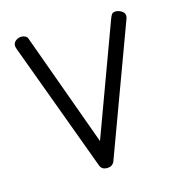

<svg xmlns="http://www.w3.org/2000/svg" viewBox="-80 -542 566 618"><g transform="rotate(-15 203.5 -233.0)"><path d="M22 -435Q21 -437 19.5 -442Q18 -447 18 -450Q18 -460 26.5 -466.5Q35 -473 46 -473Q52 -473 58 -470Q64 -467 66 -461L203 -83L340 -455Q343 -463 346.5 -468Q350 -473 360 -473Q369 -473 379 -467Q389 -461 389 -451Q389 -446 387.5 -442Q386 -438 385 -435L227 -7Q220 7 203 7Q186 7 180 -7Z"/></g></svg>

Font: AkaAcidDosis
Style: Light
Weight: 300
Designer: Edgar Tolentino, Pablo Impallari, Igino Marini, Aka-Acid
Foundry: Edgar Tolentino, Pablo Impallari, Igino Marini, Aka-Acid
Version: Version 1.007